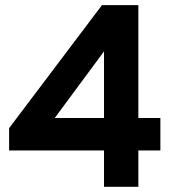

<svg xmlns="http://www.w3.org/2000/svg" viewBox="-20 -720 698 740"><path d="M380.9 0V-140.1H15.1V-226.1L373 -700.2H513.2V-265.1H598.1V-140.1H513.2V0ZM380.9 -265.1V-522L190.9 -265.1Z"/></svg>

Font: Overpass
Style: Bold
Weight: 700
Designer: Delve Withrington
Foundry: Delve Fonts
Version: Version 1.001